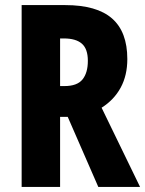

<svg xmlns="http://www.w3.org/2000/svg" viewBox="-20 -734 570 754"><path d="M236 -714Q360 -714 420 -661.5Q480 -609 480 -502Q480 -438 454 -390Q428 -342 379 -311L530 0H366L246 -275H216V0H65V-714ZM231 -583H216V-396H233Q283 -396 304 -422Q325 -448 325 -495Q325 -542 301.5 -562.5Q278 -583 231 -583Z"/></svg>

Font: Noto Sans Gurmukhi ExtraCondensed ExtraBold
Style: Regular
Weight: 800
Width: 2
Designer: Jelle Bosma - Monotype Design Team
Foundry: Monotype Imaging Inc.
Version: Version 2.004; ttfautohint (v1.8.4.7-5d5b)